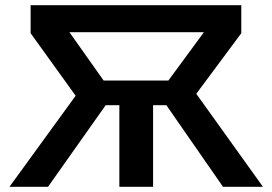

<svg xmlns="http://www.w3.org/2000/svg" viewBox="-20 -720 1050 740"><path d="M16.5 0 271.5 -351 98 -592V-700H910V-592L736.5 -358.5L993.5 0H839.5L591 -358L766 -596H247.5L417 -356.5L165 0ZM440 0V-314.5H322.5V-409.5H687.5V-314.5H570V0Z"/></svg>

Font: Geologica Cursive Medium
Style: Regular
Weight: 500
Designer: Sindre Bremnes, Frode Helland
Foundry: Monokrom Skriftforlag AS
Version: Version 1.010;gftools[0.9.28]